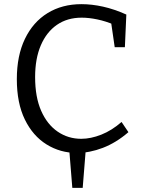

<svg xmlns="http://www.w3.org/2000/svg" viewBox="-20 -727 686 924"><path d="M328 177 313 -9 393 -10 378 177ZM350 9Q270 9 204 -32Q138 -73 99.5 -152Q61 -231 61 -346Q61 -459 100 -540Q139 -621 209 -664Q279 -707 372 -707Q422 -707 476 -695Q530 -683 588 -657L581 -500H532L514 -624L529 -608Q489 -625 448.5 -633.5Q408 -642 373 -642Q304 -642 254 -607.5Q204 -573 176.5 -509Q149 -445 149 -356Q149 -260 178 -194Q207 -128 257.5 -93.5Q308 -59 371 -59Q417 -59 467.5 -79Q518 -99 565 -140L598 -91Q539 -40 475 -15.5Q411 9 350 9Z"/></svg>

Font: Pack4
Style: Regular
Weight: 400
Version: Version 2.002